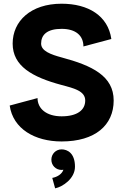

<svg xmlns="http://www.w3.org/2000/svg" viewBox="-20 -756 670 1044"><path d="M314.9 -599.1C393.1 -599.1 433.6 -561.5 433.6 -503.4L585.4 -543.9C567.4 -670.4 460 -735.8 314.9 -735.8C147 -735.8 48.8 -641.1 48.8 -519C48.8 -397 154.3 -336.9 314.9 -293.9C380.9 -276.4 443.4 -261.7 443.4 -209.5C443.4 -157.2 399.4 -123.5 314.9 -123.5C233.4 -123.5 184.1 -164.6 184.1 -222.7L32.7 -182.1C50.8 -55.2 169.9 13.2 314.9 13.2C498 13.2 598.1 -75.7 598.1 -209.5C598.1 -342.8 481.4 -399.4 314.9 -443.8C256.8 -459.5 203.6 -478.5 203.6 -519C203.6 -565.9 234.9 -599.1 314.9 -599.1ZM259.3 112.3C259.3 143.6 283.7 168 314.9 168C318.4 168 321.8 167.5 324.7 167C316.9 190.9 291 206.5 264.2 211.4L279.8 268.1C320.8 259.8 387.7 215.3 387.7 150.4C387.7 76.2 346.2 56.2 314.9 56.2C283.7 56.2 259.3 81.1 259.3 112.3Z"/></svg>

Font: Giphurs ExtraBold
Style: Regular
Weight: 800
Version: Version 1.000